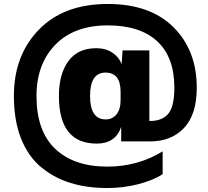

<svg xmlns="http://www.w3.org/2000/svg" viewBox="-20 -764 1051 968"><path d="M591 -51V-124Q562 -40 468 -40Q277 -40 277 -280Q277 -390 324.5 -455.5Q372 -521 465 -521Q513 -521 546.5 -498.5Q580 -476 593 -440L598 -510H733V-154H736Q797 -154 828 -190Q859 -226 859 -322Q859 -476 772.5 -556Q686 -636 523 -636Q354 -636 259 -538.5Q164 -441 164 -280Q164 -103 258.5 -13.5Q353 76 521 76Q675 76 800 -1V114Q753 145 677.5 164.5Q602 184 521 184Q419 184 336 158.5Q253 133 187.5 79Q122 25 86 -66Q50 -157 50 -280Q50 -485 176 -614.5Q302 -744 523 -744Q737 -744 854.5 -627Q972 -510 972 -322Q972 -187 908 -119Q844 -51 736 -51ZM513 -162Q547 -162 567.5 -187.5Q588 -213 588 -259V-301Q588 -398 512 -398Q434 -398 434 -280Q434 -162 513 -162Z"/></svg>

Font: Nacelle Heavy
Style: Regular
Weight: 800
Designer: Sora Sagano
Foundry: Sora Sagano
Version: Version 1.000;FEAKit 1.0